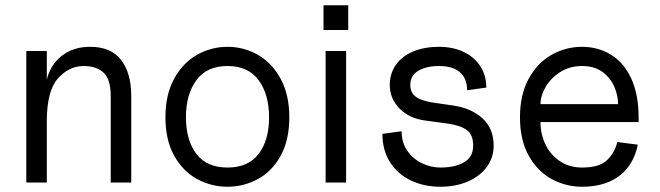

<svg xmlns="http://www.w3.org/2000/svg" viewBox="-20 -694 2508 730"><path d="M298 -443Q242 -443 200 -395.5Q158 -348 158 -233L153 -349Q153 -393 173 -431.5Q193 -470 231.5 -493Q270 -516 323 -516Q402 -516 440.5 -466Q479 -416 479 -329V0H401V-329Q401 -392 374 -417.5Q347 -443 298 -443ZM80 -500H158V0H80Z M609 -248Q609 -334 642 -394.5Q675 -455 729 -485.5Q783 -516 845 -516Q907 -516 960.5 -485.5Q1014 -455 1047 -394.5Q1080 -334 1080 -248Q1080 -162 1047.5 -102.5Q1015 -43 961 -13.5Q907 16 845 16Q783 16 729 -13.5Q675 -43 642 -102.5Q609 -162 609 -248ZM1003 -248Q1003 -335 963.5 -389Q924 -443 845 -443Q766 -443 726.5 -389Q687 -335 687 -248Q687 -161 726.5 -109Q766 -57 845 -57Q924 -57 963.5 -109Q1003 -161 1003 -248Z M1218 -500H1296V0H1218ZM1210 -674H1304V-580H1210Z M1434 -185 1507 -195Q1507 -152 1528.5 -121Q1550 -90 1584 -73.5Q1618 -57 1654 -57Q1710 -57 1744.5 -77Q1779 -97 1779 -140Q1779 -182 1755 -199.5Q1731 -217 1683 -224L1595 -236Q1536 -244 1499 -281.5Q1462 -319 1462 -371Q1462 -415 1485.5 -448Q1509 -481 1551.5 -498.5Q1594 -516 1649 -516Q1703 -516 1744 -496Q1785 -476 1807 -441Q1829 -406 1829 -361L1756 -351Q1756 -396 1728.5 -419.5Q1701 -443 1649 -443Q1601 -443 1570.5 -425Q1540 -407 1540 -371Q1540 -342 1560.5 -326.5Q1581 -311 1626 -304L1702 -293Q1772 -283 1814.5 -244Q1857 -205 1857 -140Q1857 -95 1831 -59.5Q1805 -24 1759 -4Q1713 16 1654 16Q1593 16 1543 -7.5Q1493 -31 1463.5 -76.5Q1434 -122 1434 -185Z M1957 -248Q1957 -334 1990 -394.5Q2023 -455 2077 -485.5Q2131 -516 2193 -516Q2254 -516 2303 -486Q2352 -456 2380 -395.5Q2408 -335 2408 -248V-230H2035Q2035 -184 2054 -144.5Q2073 -105 2109 -81Q2145 -57 2193 -57Q2259 -57 2288 -85Q2317 -113 2327 -154L2405 -144Q2395 -94 2367.5 -58Q2340 -22 2296 -3Q2252 16 2193 16Q2131 16 2077 -13.5Q2023 -43 1990 -102.5Q1957 -162 1957 -248ZM2193 -443Q2146 -443 2110 -420Q2074 -397 2054.5 -363.5Q2035 -330 2035 -298H2330Q2330 -331 2315.5 -364.5Q2301 -398 2270.5 -420.5Q2240 -443 2193 -443Z"/></svg>

Font: Uncut Sans VF
Style: Regular
Weight: 400
Designer: Kasper Nordkvist
Foundry: Uncut Type
Version: Version 1.100;FEAKit 1.0